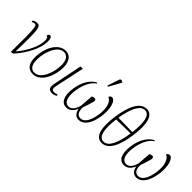

<svg xmlns="http://www.w3.org/2000/svg" viewBox="106 -1736 2676 2676"><g transform="rotate(45 1444.5 -398.0)"><path d="M75 -515 81 -492C100 -504 115 -508 127 -508C166 -508 177 -476 170 9L212 -1C342 -147 433 -320 433 -462C433 -519 420 -544 394 -544C376 -544 364 -529 363 -504C385 -504 397 -486 397 -439C397 -334 323 -173 215 -47H212C223 -503 213 -539 144 -539C119 -539 94 -529 75 -515Z M603 10C765 10 843 -208 843 -354C843 -490 781 -546 702 -546C546 -546 460 -345 460 -180C460 -56 510 10 603 10ZM607 -20C546 -20 502 -59 502 -176C502 -323 576 -516 696 -516C758 -516 801 -468 801 -358C801 -233 736 -20 607 -20Z M985 10C1009 10 1034 1 1056 -12L1050 -36C1028 -24 1011 -21 995 -21C943 -21 943 -56 955 -112L1046 -536H1000L915 -115C896 -27 916 10 985 10Z M1470 -605 1567 -780 1569 -792C1550 -808 1520 -815 1511 -785L1454 -613ZM1146 -245C1121 -64 1178 10 1264 10C1330 10 1375 -40 1400 -103C1407 -43 1441 10 1507 10C1595 10 1671 -76 1697 -257C1719 -417 1680 -544 1615 -544C1595 -544 1579 -530 1576 -509C1624 -497 1678 -413 1655 -250C1635 -107 1584 -23 1510 -23C1442 -23 1423 -88 1426 -155C1436 -182 1466 -270 1477 -317C1481 -342 1480 -364 1450 -364C1436 -364 1419 -358 1407 -352C1403 -285 1397 -216 1392 -154C1374 -86 1340 -23 1273 -23C1203 -23 1167 -101 1187 -246C1203 -358 1248 -476 1331 -529L1321 -541C1223 -489 1164 -373 1146 -245Z M1962 10C2086 10 2163 -137 2197 -378C2230 -620 2196 -772 2073 -772C1948 -772 1869 -620 1836 -379C1802 -137 1836 10 1962 10ZM2158 -400 1880 -405C1910 -601 1971 -741 2068 -741C2163 -741 2185 -602 2158 -400ZM1967 -21C1868 -21 1848 -164 1874 -365L2154 -370C2125 -163 2065 -21 1967 -21Z M2282 -245C2257 -64 2314 10 2400 10C2466 10 2511 -40 2536 -103C2543 -43 2577 10 2643 10C2731 10 2807 -76 2833 -257C2855 -417 2816 -544 2751 -544C2731 -544 2715 -530 2712 -509C2760 -497 2814 -413 2791 -250C2771 -107 2720 -23 2646 -23C2578 -23 2559 -88 2562 -155C2572 -182 2602 -270 2613 -317C2617 -342 2616 -364 2586 -364C2572 -364 2555 -358 2543 -352C2539 -285 2533 -216 2528 -154C2510 -86 2476 -23 2409 -23C2339 -23 2303 -101 2323 -246C2339 -358 2384 -476 2467 -529L2457 -541C2359 -489 2300 -373 2282 -245Z"/></g></svg>

Font: Noto Serif Condensed ExtraLight
Style: Italic
Weight: 200
Width: 3
Italic angle: -12°
Designer: Monotype Design Team
Foundry: Monotype Imaging Inc.
Version: Version 2.013